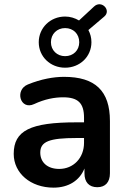

<svg xmlns="http://www.w3.org/2000/svg" viewBox="-20 -852 587 882"><path d="M279 -541C347 -541 400 -592 400 -658C400 -679 395 -697 386 -714L459 -776C493 -805 446 -854 412 -822L343 -758C324 -769 303 -776 279 -776C211 -776 158 -724 158 -658C158 -592 211 -541 279 -541ZM279 -594C242 -594 214 -621 214 -658C214 -696 242 -723 279 -723C317 -723 344 -696 344 -658C344 -621 317 -594 279 -594ZM226 10C295 10 346 -23 368 -78V-56C368 -15 389 8 427 8C464 8 485 -15 485 -56V-296C485 -435 417 -499 274 -499C227 -499 169 -489 108 -464C46 -439 73 -344 137 -374C186 -397 231 -405 270 -405C339 -405 366 -378 366 -311V-290H331C119 -290 43 -252 43 -145C43 -57 120 10 226 10ZM252 -76C197 -76 165 -107 165 -151C165 -202 207 -218 332 -218H366V-196C366 -126 317 -76 252 -76Z"/></svg>

Font: Nunito
Style: Bold
Weight: 700
Designer: Vernon Adams
Foundry: Vernon Adams
Version: Version 3.602